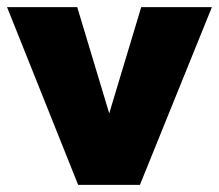

<svg xmlns="http://www.w3.org/2000/svg" viewBox="-31 -520 616 540"><path d="M366.2 -500H565L362.5 0H188.8L-11.2 -500H186.2L276.2 -201.2Z"/></svg>

Font: Now Black
Style: Regular
Weight: 900
Designer: Alfredo Marco Pradil
Foundry: Alfredo Marco Pradil
Version: Version 1.002;PS 001.002;hotconv 1.0.88;makeotf.lib2.5.64775